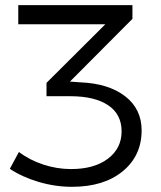

<svg xmlns="http://www.w3.org/2000/svg" viewBox="-20 -720 622 744"><path d="M292 -400.9Q400.4 -396.5 464.6 -347.2Q528.8 -297.9 528.8 -214.8Q528.8 -116.7 455.6 -56.4Q382.3 3.9 258.8 3.9Q193.8 3.9 129.6 -15.1Q65.4 -34.2 18.1 -65.9L53.2 -130.9Q95.2 -99.6 147.9 -82.3Q200.7 -64.9 254.9 -64.9Q345.7 -64.9 398.4 -105.2Q451.2 -145.5 451.2 -210.9Q451.2 -277.3 398.9 -312.3Q346.7 -347.2 252 -347.2H160.2V-398.9L388.2 -626H50.8V-700.2H493.2V-647L251 -403.8Z"/></svg>

Font: Montserrat-Arabic Light
Style: Regular
Weight: 300
Designer: Mohamed Gaber
Foundry: Kief Type Foundry
Version: Version 5.008;PS 005.008;hotconv 1.0.88;makeotf.lib2.5.64775